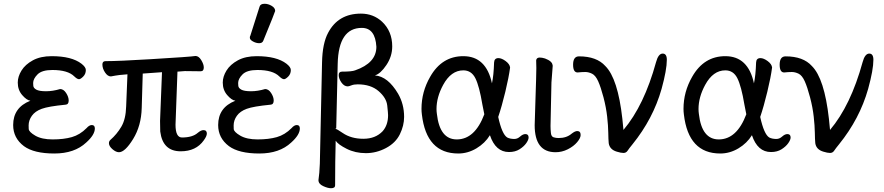

<svg xmlns="http://www.w3.org/2000/svg" viewBox="-20 -790 4686 1018"><path d="M268.1 23.9Q160.2 23.9 106.9 -15.1Q49.8 -58.1 49.8 -127Q49.8 -220.2 141.1 -255.9Q121.1 -258.8 97.7 -285.9Q74.2 -313 74.2 -352.1Q74.2 -383.8 94 -416Q113.8 -448.2 154.3 -470.2Q194.8 -492.2 253.9 -492.2Q359.9 -492.2 412.1 -452.1Q435.1 -434.1 435.1 -418.9Q435.1 -397.9 421.1 -384Q407.2 -370.1 398.9 -370.1Q389.2 -370.1 374 -384.8Q339.8 -418.9 257.8 -418.9Q202.1 -418.9 179 -395.5Q155.8 -372.1 155.8 -350.1Q155.8 -348.1 156.5 -335.7Q157.2 -323.2 172.6 -314.7Q188 -306.2 223.9 -306.2Q259.8 -306.2 298.8 -317.9Q316.9 -317.9 330.6 -296.9Q344.2 -275.9 344.2 -256.8Q344.2 -235.8 327.1 -234.9Q236.8 -226.1 201.4 -213.1Q166 -200.2 148.9 -176Q131.8 -151.9 131.8 -125Q131.8 -122.1 132.3 -106.4Q132.8 -90.8 167 -70.8Q201.2 -50.8 258.8 -50.8Q317.9 -50.8 360.8 -63Q403.8 -75.2 439 -110.8Q453.1 -127 466.8 -127Q482.9 -127 482.9 -108.9Q482.9 -75.2 437 -34.2Q375 23.9 268.1 23.9Z M610.8 17.1Q594.7 17.1 576.2 1Q557.6 -15.1 557.6 -30.8Q557.6 -41 564.9 -47.9Q599.6 -78.1 623.3 -118.2Q647 -158.2 648.9 -226.1L655.8 -396Q605 -392.1 592.3 -389.2Q579.6 -386.2 567.9 -384.8Q550.8 -384.8 536.9 -405.8Q522.9 -426.8 522.9 -448.2Q522.9 -465.8 539.6 -465.8Q608.9 -465.8 777.8 -476.1Q990.7 -488.8 1016.6 -493.2Q1033.7 -493.2 1047.1 -471.2Q1060.5 -449.2 1060.5 -432.1Q1060.5 -412.1 1043.9 -412.1L960 -413.1L920.9 -410.2L910.6 -128.9Q910.6 -61 944.8 -61Q1001 -61 1028.8 -85.9Q1045.9 -100.1 1058.6 -100.1Q1076.7 -100.1 1076.7 -82Q1076.7 -67.9 1060.5 -45.9Q1019.5 12.2 938 12.2Q842.8 12.2 829.6 -92.8Q828.6 -108.9 828.6 -148.9L838.9 -407.2L736.8 -399.9Q733.9 -312 731.4 -217.5Q729 -123 685.8 -53Q642.6 17.1 610.8 17.1Z M1355 23.9Q1247.1 23.9 1193.8 -15.1Q1136.7 -58.1 1136.7 -127Q1136.7 -220.2 1228 -255.9Q1208 -258.8 1184.6 -285.9Q1161.1 -313 1161.1 -352.1Q1161.1 -383.8 1180.9 -416Q1200.7 -448.2 1241.2 -470.2Q1281.7 -492.2 1340.8 -492.2Q1446.8 -492.2 1499 -452.1Q1522 -434.1 1522 -418.9Q1522 -397.9 1508.1 -384Q1494.1 -370.1 1485.8 -370.1Q1476.1 -370.1 1460.9 -384.8Q1426.8 -418.9 1344.7 -418.9Q1289.1 -418.9 1265.9 -395.5Q1242.7 -372.1 1242.7 -350.1Q1242.7 -348.1 1243.4 -335.7Q1244.1 -323.2 1259.5 -314.7Q1274.9 -306.2 1310.8 -306.2Q1346.7 -306.2 1385.7 -317.9Q1403.8 -317.9 1417.5 -296.9Q1431.2 -275.9 1431.2 -256.8Q1431.2 -235.8 1414.1 -234.9Q1323.7 -226.1 1288.3 -213.1Q1252.9 -200.2 1235.8 -176Q1218.8 -151.9 1218.8 -125Q1218.8 -122.1 1219.2 -106.4Q1219.7 -90.8 1253.9 -70.8Q1288.1 -50.8 1345.7 -50.8Q1404.8 -50.8 1447.8 -63Q1490.7 -75.2 1525.9 -110.8Q1540 -127 1553.7 -127Q1569.8 -127 1569.8 -108.9Q1569.8 -75.2 1523.9 -34.2Q1461.9 23.9 1355 23.9ZM1354 -561Q1337.9 -561 1321.3 -570.1Q1304.7 -579.1 1304.7 -589.8Q1304.7 -598.1 1307.1 -600.1L1356 -753.9Q1359.9 -770 1382.8 -770Q1401.9 -770 1420.4 -759Q1439 -748 1439 -731.9Q1439 -728 1376 -574.2Q1371.1 -561 1354 -561Z M1906.7 -54.2Q1970.7 -54.2 2008.8 -94.2Q2037.6 -127 2037.6 -179.2Q2037.6 -189.9 2033.2 -230.5Q2028.8 -271 1987.3 -306.9Q1945.8 -342.8 1876.5 -342.8Q1856.4 -342.8 1843 -337.4Q1829.6 -332 1823.7 -332Q1804.7 -332 1790.3 -352.5Q1775.9 -373 1775.9 -392.1Q1775.9 -410.2 1793.5 -410.2Q1845.7 -410.2 1862.8 -417Q1975.6 -456.1 1975.6 -542Q1969.7 -642.1 1898.4 -642.1Q1774.9 -642.1 1770.5 -452.1L1762.7 -109.9L1757.8 -106.9Q1765.6 -106.9 1796.9 -85Q1841.8 -54.2 1906.7 -54.2ZM1734.9 208Q1717.8 208 1693.1 196.5Q1668.5 185.1 1668.5 165Q1673.8 130.9 1675.8 78.1L1687.5 -459Q1689.5 -560.1 1719.7 -616.2Q1773.4 -717.8 1893.6 -717.8Q1959.5 -717.8 2005.9 -674.8Q2059.6 -624 2059.6 -543.9Q2059.6 -491.2 2028.6 -445.1Q1997.6 -398.9 1967.8 -390.1Q2036.6 -384.8 2090.8 -293Q2122.6 -237.8 2122.6 -169.9Q2122.6 -124 2100.1 -78.1Q2077.6 -32.2 2026.6 -5.1Q1975.6 22 1919.7 22Q1863.8 22 1818.1 -1Q1772.5 -23.9 1759.8 -43.9Q1756.8 64.9 1756.8 192.9Q1756.8 208 1734.9 208Z M2401.9 -50.8Q2497.6 -50.8 2547.9 -184.1L2537.6 -235.8Q2521.5 -333 2500.5 -375Q2479.5 -417 2436.5 -417Q2371.6 -417 2329.6 -339.8Q2294.4 -274.9 2294.4 -211.9Q2294.4 -199.2 2296.4 -186Q2311.5 -50.8 2401.9 -50.8ZM2409.7 23.9Q2240.7 23.9 2216.8 -183.1Q2214.8 -198.2 2214.8 -212.9Q2214.8 -303.2 2260.7 -382.8Q2322.8 -492.2 2436.5 -492.2Q2557.6 -492.2 2588.4 -348.1Q2597.7 -391.1 2599.6 -458Q2600.6 -481.9 2622.6 -481.9Q2639.6 -481.9 2661.1 -466.1Q2682.6 -450.2 2684.6 -432.1Q2677.7 -379.9 2659.2 -303Q2640.6 -226.1 2621.6 -169.9Q2641.6 -78.1 2669.4 -61Q2684.6 -53.2 2707.5 -53.2Q2723.6 -53.2 2738 -66.2Q2752.4 -79.1 2765.6 -79.1Q2782.7 -79.1 2782.7 -61Q2782.7 -48.8 2770.3 -31Q2757.8 -13.2 2734.6 1.5Q2711.4 16.1 2678.7 16.1Q2607.4 16.1 2577.6 -73.2Q2551.8 -30.8 2506.1 -3.4Q2460.4 23.9 2409.7 23.9Z M2925.8 17.1Q2814.9 17.1 2814.9 -126L2818.8 -253.9Q2823.7 -397 2823.7 -429.2L2822.8 -470.2Q2824.7 -484.9 2841.8 -484.9Q2853.5 -484.9 2869.6 -480Q2907.7 -465.8 2909.7 -444.8L2910.6 -441.9L2903.8 -353L2898.9 -122.1Q2898.9 -104 2900.9 -85Q2902.8 -65.9 2915.3 -62Q2927.7 -58.1 2941.9 -58.1Q2983.9 -58.1 3010.7 -81.1Q3028.8 -95.2 3040.5 -95.2Q3058.6 -95.2 3058.6 -74.2Q3058.6 -58.1 3040 -36.1Q3021.5 -14.2 2990.5 1.5Q2959.5 17.1 2925.8 17.1Z M3285.6 21Q3272.5 21 3250.5 14.2Q3212.4 2.9 3207.5 -30.8Q3205.6 -50.8 3205.1 -86.9Q3204.6 -123 3199.2 -171.6Q3193.8 -220.2 3179.7 -274.2Q3165.5 -328.1 3151.6 -359.1Q3137.7 -390.1 3119.1 -399.2Q3100.6 -408.2 3083.5 -408.2Q3064.5 -408.2 3042.5 -405.8Q3018.6 -405.8 3018.6 -446.8Q3018.6 -491.2 3049.8 -491.2Q3143.6 -491.2 3189.5 -439.9Q3255.9 -374 3279.8 -160.2L3285.6 -101.1Q3395.5 -231 3458.5 -460.9Q3470.7 -505.9 3493.7 -505.9Q3515.6 -505.9 3515.6 -473.1Q3515.6 -419.9 3487.8 -318.8Q3442.9 -160.2 3333.5 -24.9Q3315.4 -2.9 3307.6 9Q3299.8 21 3285.6 21Z M3791 -50.8Q3886.7 -50.8 3937 -184.1L3926.8 -235.8Q3910.6 -333 3889.6 -375Q3868.7 -417 3825.7 -417Q3760.7 -417 3718.8 -339.8Q3683.6 -274.9 3683.6 -211.9Q3683.6 -199.2 3685.5 -186Q3700.7 -50.8 3791 -50.8ZM3798.8 23.9Q3629.9 23.9 3606 -183.1Q3604 -198.2 3604 -212.9Q3604 -303.2 3649.9 -382.8Q3711.9 -492.2 3825.7 -492.2Q3946.8 -492.2 3977.5 -348.1Q3986.8 -391.1 3988.8 -458Q3989.7 -481.9 4011.7 -481.9Q4028.8 -481.9 4050.3 -466.1Q4071.8 -450.2 4073.7 -432.1Q4066.9 -379.9 4048.3 -303Q4029.8 -226.1 4010.7 -169.9Q4030.8 -78.1 4058.6 -61Q4073.7 -53.2 4096.7 -53.2Q4112.8 -53.2 4127.2 -66.2Q4141.6 -79.1 4154.8 -79.1Q4171.9 -79.1 4171.9 -61Q4171.9 -48.8 4159.4 -31Q4147 -13.2 4123.8 1.5Q4100.6 16.1 4067.9 16.1Q3996.6 16.1 3966.8 -73.2Q3940.9 -30.8 3895.3 -3.4Q3849.6 23.9 3798.8 23.9Z M4380.9 21Q4367.7 21 4345.7 14.2Q4307.6 2.9 4302.7 -30.8Q4300.8 -50.8 4300.3 -86.9Q4299.8 -123 4294.4 -171.6Q4289.1 -220.2 4274.9 -274.2Q4260.7 -328.1 4246.8 -359.1Q4232.9 -390.1 4214.4 -399.2Q4195.8 -408.2 4178.7 -408.2Q4159.7 -408.2 4137.7 -405.8Q4113.8 -405.8 4113.8 -446.8Q4113.8 -491.2 4145 -491.2Q4238.8 -491.2 4284.7 -439.9Q4351.1 -374 4375 -160.2L4380.9 -101.1Q4490.7 -231 4553.7 -460.9Q4565.9 -505.9 4588.9 -505.9Q4610.8 -505.9 4610.8 -473.1Q4610.8 -419.9 4583 -318.8Q4538.1 -160.2 4428.7 -24.9Q4410.6 -2.9 4402.8 9Q4395 21 4380.9 21Z"/></svg>

Font: LXGW WenKai Screen
Style: Regular
Weight: 400
Designer: LXGW / Fontworks Inc.
Foundry: LXGW / Fontworks Inc.
Version: Version 1.510;January 18,2025